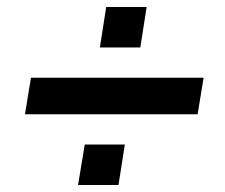

<svg xmlns="http://www.w3.org/2000/svg" viewBox="-20 -560 640 546"><path d="M264 -425 282 -540H397L379 -425ZM51 -235 68 -339H559L542 -235ZM202 -34 221 -149H335L317 -34Z"/></svg>

Font: Winston
Style: Bold Italic
Weight: 700
Italic angle: -9°
Designer: Original fonts by Vernon Adams / Changes by Cristiano Sobral
Foundry: Original fonts by Vernon Adams / Changes by Cristiano Sobral
Version: Version 2.503;July 17, 2020;FontCreator 13.0.0.2655 64-bit